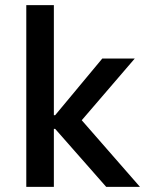

<svg xmlns="http://www.w3.org/2000/svg" viewBox="-20 -725 563 745"><path d="M82 0V-705H189V-278H194L377 -498H503L277 -235L281 -277L523 0H392L194 -225H189V0Z"/></svg>

Font: Nunito Sans 7pt SemiCondensed SemiBold
Style: Regular
Weight: 600
Width: 4
Designer: Vernon Adams
Foundry: Vernon Adams
Version: Version 3.101;gftools[0.9.27]